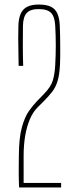

<svg xmlns="http://www.w3.org/2000/svg" viewBox="-20 -825 349 845"><path d="M64 0Q63.5 -14 63.2 -22.2Q63 -30.5 62.8 -38.2Q62.5 -46 62.5 -57.5Q62.5 -69 62.5 -88Q62.5 -107 63 -139Q63.5 -218.5 76.2 -264.5Q89 -310.5 107 -336Q125 -361.5 142 -379L173 -411Q204 -442.5 212.5 -471.2Q221 -500 223 -538Q225.5 -581.5 225.5 -625Q225.5 -668.5 223 -712Q221 -751 205 -768Q189 -785 150 -785Q113.5 -785 97.8 -768Q82 -751 81 -712Q80.5 -668 80.5 -623.8Q80.5 -579.5 82 -535H62Q61.5 -567.5 61 -598.8Q60.5 -630 60.2 -658.8Q60 -687.5 61 -712Q62.5 -761.5 83.5 -783.2Q104.5 -805 151 -805Q183.5 -805 203.2 -795.8Q223 -786.5 232.2 -766.2Q241.5 -746 243 -713Q244 -695 244.5 -671.2Q245 -647.5 245 -622.2Q245 -597 245 -575.2Q245 -553.5 244 -539Q241.5 -494.5 233.2 -467.8Q225 -441 210 -421.5Q195 -402 173 -380L145 -352Q125.5 -332.5 112 -301.5Q98.5 -270.5 91.2 -229.5Q84 -188.5 84 -139V-20H249V0Z"/></svg>

Font: Big Shoulders Display SC Thin
Style: Regular
Weight: 100
Designer: Patric King
Foundry: XO Type Co
Version: Version 2.002